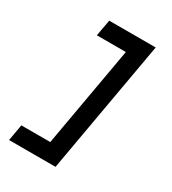

<svg xmlns="http://www.w3.org/2000/svg" viewBox="-214 -911 1013 1129"><g transform="rotate(30 293.0 -347.0)"><path d="M29.8 104.5 49.3 -6.3H245.6L365.7 -687H168.9L189 -797.9H504.4L345.2 104.5Z"/></g></svg>

Font: Cascadia Code PL SemiBold
Style: Italic
Weight: 600
Italic angle: -10°
Monospace: yes
Designer: Aaron Bell
Foundry: Saja Typeworks
Version: Version 2404.023; ttfautohint (v1.8.4)